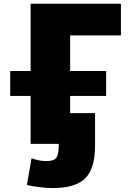

<svg xmlns="http://www.w3.org/2000/svg" viewBox="-20 -750 693 1001"><path d="M33.2 -250V-379.9H139.6V-730.5H610.4V-565.4H345.7V-379.9H533.2V-250H345.7V-160.2H475.6V9.8Q475.6 128.9 424.3 179.7Q373 230.5 254.9 230.5Q195.3 230.5 120.1 214.8L144.5 75.2Q185.5 89.8 222.7 89.8Q259.8 89.8 272.9 73.2Q286.1 56.6 286.1 9.8V0H139.6V-250Z"/></svg>

Font: GenEi M Gothic v2 Black
Style: Regular
Weight: 900
Version: Version 2.0